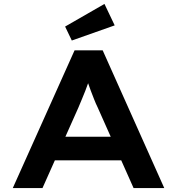

<svg xmlns="http://www.w3.org/2000/svg" viewBox="-20 -956 900 976"><path d="M45 0 359 -700H502L815 0H659L476 -411Q467 -429 458.5 -451Q450 -473 441.5 -495Q433 -517 425.5 -539.5Q418 -562 412 -581H444Q437 -559 429.5 -537.5Q422 -516 413.5 -494Q405 -472 396 -451Q387 -430 378 -408L196 0ZM189 -141 239 -261H615L649 -141ZM345 -750 311 -821 511 -936 563 -827Z"/></svg>

Font: Lexend Giga SemiBold
Style: Regular
Weight: 600
Designer: Bonnie Shaver-Troup, Thomas Jockin
Foundry: Lexend
Version: Version 1.007